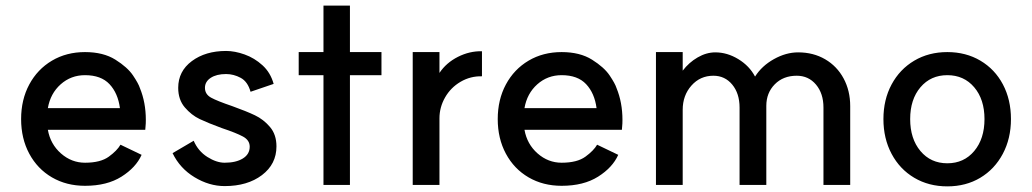

<svg xmlns="http://www.w3.org/2000/svg" viewBox="-20 -651 3667 682"><path d="M55 -228Q55 -297 84 -351Q113 -405 164.5 -435.5Q216 -466 282 -466Q347 -466 390 -439Q433 -412 452.5 -383Q472 -354 477 -338Q498 -287 498 -225Q498 -211 497 -202.5Q496 -194 496 -190H150Q159 -139 196.5 -106Q234 -73 282 -73Q337 -73 366.5 -94.5Q396 -116 408 -137L483 -101Q463 -56 411.5 -23.5Q360 9 282 9Q216 9 164.5 -21Q113 -51 84 -105Q55 -159 55 -228ZM282 -384Q232 -384 195.5 -351.5Q159 -319 150 -267H406Q399 -320 369 -352Q339 -384 282 -384Z M778 -73Q818 -73 842.5 -88Q867 -103 867 -130Q867 -153 843 -166Q819 -179 768 -196Q719 -214 689.5 -228Q660 -242 636.5 -269.5Q613 -297 613 -339Q613 -398 661.5 -434Q710 -470 783 -470Q814 -470 849 -457.5Q884 -445 912.5 -419Q941 -393 952 -353L870 -325Q860 -361 835 -374.5Q810 -388 783 -388Q749 -388 728.5 -374.5Q708 -361 708 -339Q708 -316 730 -304Q752 -292 805 -274Q855 -256 885.5 -241.5Q916 -227 939 -200Q962 -173 962 -131Q962 -68 910.5 -29Q859 10 778 10Q723 10 671 -21.5Q619 -53 593 -107L668 -151Q684 -114 716.5 -93.5Q749 -73 778 -73Z M1129 -384H1041V-466H1129V-631H1223V-466H1335V-384H1223V6H1129Z M1446 -466H1541V-392Q1565 -428 1606.5 -449Q1648 -470 1692 -469V-380Q1651 -381 1616 -360.5Q1581 -340 1561 -305Q1541 -270 1541 -231V6H1446Z M1748 -228Q1748 -297 1777 -351Q1806 -405 1857.5 -435.5Q1909 -466 1975 -466Q2040 -466 2083 -439Q2126 -412 2145.5 -383Q2165 -354 2170 -338Q2191 -287 2191 -225Q2191 -211 2190 -202.5Q2189 -194 2189 -190H1843Q1852 -139 1889.5 -106Q1927 -73 1975 -73Q2030 -73 2059.5 -94.5Q2089 -116 2101 -137L2176 -101Q2156 -56 2104.5 -23.5Q2053 9 1975 9Q1909 9 1857.5 -21Q1806 -51 1777 -105Q1748 -159 1748 -228ZM1975 -384Q1925 -384 1888.5 -351.5Q1852 -319 1843 -267H2099Q2092 -320 2062 -352Q2032 -384 1975 -384Z M2810 -382Q2762 -382 2732 -351.5Q2702 -321 2702 -275V6H2607V-269Q2607 -319 2581 -350.5Q2555 -382 2514 -382Q2467 -382 2436 -347Q2405 -312 2405 -261V6H2310V-466H2405V-400Q2427 -429 2458 -447Q2489 -465 2521 -465Q2563 -465 2602.5 -441Q2642 -417 2662 -379Q2686 -417 2729 -441Q2772 -465 2815 -465Q2869 -465 2911 -440.5Q2953 -416 2976.5 -372.5Q3000 -329 3000 -274V6H2905V-269Q2905 -319 2878.5 -350.5Q2852 -382 2810 -382Z M3477 -228Q3477 -298 3440.5 -341Q3404 -384 3345 -384Q3286 -384 3249.5 -341Q3213 -298 3213 -228Q3213 -158 3249.5 -114.5Q3286 -71 3345 -71Q3404 -71 3440.5 -114.5Q3477 -158 3477 -228ZM3571 -228Q3571 -159 3542 -104.5Q3513 -50 3462 -19.5Q3411 11 3345 11Q3279 11 3227.5 -19.5Q3176 -50 3147 -104.5Q3118 -159 3118 -228Q3118 -297 3147 -351Q3176 -405 3227.5 -435.5Q3279 -466 3345 -466Q3411 -466 3462.5 -435.5Q3514 -405 3542.5 -351Q3571 -297 3571 -228Z"/></svg>

Font: SUITE SemiBold
Style: Regular
Weight: 600
Designer: Sun
Foundry: Sun
Version: Version 2.040